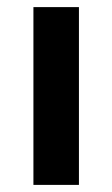

<svg xmlns="http://www.w3.org/2000/svg" viewBox="-20 -520 316 540"><path d="M74 0V-500H202V0Z"/></svg>

Font: Geologica Medium
Style: Regular
Weight: 500
Designer: Sindre Bremnes, Frode Helland
Foundry: Monokrom Skriftforlag AS
Version: Version 1.010;gftools[0.9.28]